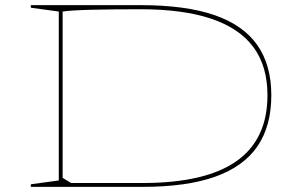

<svg xmlns="http://www.w3.org/2000/svg" viewBox="-20 -728 1167 748"><path d="M527 -708Q702 -708 814.5 -669.5Q927 -631 982 -553Q1037 -475 1037 -357Q1037 -237 983 -158Q929 -79 818 -39.5Q707 0 535 0H100V-10L209 -25V-683L100 -698V-708ZM527 -692Q419 -692 337.5 -690Q256 -688 224 -683V-35L257 -15H535Q780 -15 901 -100Q1022 -185 1022 -357Q1022 -470 967.5 -544Q913 -618 803 -655Q693 -692 527 -692Z"/></svg>

Font: Kalnia Expanded Thin
Style: Regular
Weight: 250
Width: 7
Designer: Frida Medrano
Foundry: Frida Medrano
Version: Version 1.105